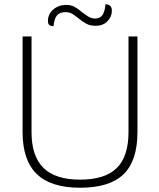

<svg xmlns="http://www.w3.org/2000/svg" viewBox="-20 -871 748 901"><path d="M86 -251V-700H128V-251Q128 -138 184 -83Q240 -28 356 -28Q472 -28 527.5 -82Q583 -136 583 -251V-700H625V-251Q625 -117 560 -53.5Q495 10 356 10Q219 10 152.5 -54.5Q86 -119 86 -251ZM205 -772Q205 -805 230 -826.5Q255 -848 292 -848Q313 -848 329.5 -839Q346 -830 365 -814Q384 -799 397.5 -791.5Q411 -784 427 -784Q449 -784 460.5 -800Q472 -816 475 -851Q489 -851 497 -843.5Q505 -836 505 -821Q505 -792 484 -771Q463 -750 430 -750Q404 -750 386.5 -759Q369 -768 348 -785Q330 -800 317.5 -807Q305 -814 288 -814Q261 -814 248 -799.5Q235 -785 231 -748Q218 -748 211.5 -753.5Q205 -759 205 -772Z"/></svg>

Font: Krub ExtraLight
Style: Regular
Weight: 275
Designer: Ekaluck Peanpanawate
Foundry: Cadson Demak Co.,Ltd.
Version: Version 1.000; ttfautohint (v1.6)